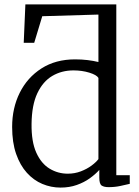

<svg xmlns="http://www.w3.org/2000/svg" viewBox="-20 -839 632 870"><path d="M254 11Q211.5 11 172 -5.5Q132.5 -22 101.8 -56Q71 -90 53 -141.8Q35 -193.5 35 -264Q35 -349.5 69.5 -418.8Q104 -488 168 -529Q232 -570 320 -570Q349.5 -570 376.5 -566.8Q403.5 -563.5 426 -558V-773L171.5 -765.5L135 -645H87.5L95 -819H507V-45H568V-6Q548.5 -1.5 524.5 3.8Q500.5 9 472 9Q452 9 441 2Q430 -5 430 -34V-69Q412.5 -49.5 386.8 -31Q361 -12.5 327.8 -0.8Q294.5 11 254 11ZM287 -52Q318.5 -52 346 -62.5Q373.5 -73 394.2 -88.2Q415 -103.5 426 -118V-486Q418 -499.5 384.8 -509.8Q351.5 -520 313 -520Q259.5 -520 217 -495Q174.5 -470 149.2 -416.5Q124 -363 123 -278Q122 -197 144.5 -147.2Q167 -97.5 204.8 -74.8Q242.5 -52 287 -52Z"/></svg>

Font: Merriweather Light
Style: Regular
Weight: 300
Version: Version 2.100